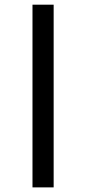

<svg xmlns="http://www.w3.org/2000/svg" viewBox="-20 -687 373 832"><path d="M120.8 125V-666.7H212.5V125Z"/></svg>

Font: Afacad SemiBold
Style: Italic
Weight: 600
Italic angle: -14°
Designer: Kristian Moeller
Foundry: Dicotype
Version: Version 1.000